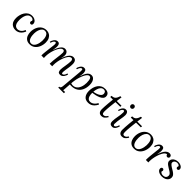

<svg xmlns="http://www.w3.org/2000/svg" viewBox="411 -2510 4548 4548"><g transform="rotate(45 2685.0 -236.0)"><path d="M278 -511Q321 -511 355 -495.5Q389 -480 408.5 -453.5Q428 -427 428 -394Q428 -372 417 -358.5Q406 -345 386 -345Q362 -344 352.5 -359Q343 -374 343 -385Q343 -394 345.5 -404Q348 -414 356 -423Q351 -451 328.5 -463.5Q306 -476 277 -476Q234 -476 205 -453Q176 -430 159 -393Q142 -356 134.5 -313.5Q127 -271 127 -231Q127 -161 142.5 -118.5Q158 -76 186 -57Q214 -38 249 -38Q275 -38 303 -49.5Q331 -61 357 -88.5Q383 -116 402 -164L437 -147Q412 -89 379 -54.5Q346 -20 308.5 -4.5Q271 11 232 11Q144 11 91.5 -42.5Q39 -96 39 -208Q39 -257 53 -310Q67 -363 96 -408.5Q125 -454 170.5 -482.5Q216 -511 278 -511Z M759 -511Q813 -511 856 -485.5Q899 -460 924 -411Q949 -362 949 -292Q949 -212 920 -142.5Q891 -73 836.5 -31Q782 11 704 11Q638 11 595.5 -19Q553 -49 532.5 -100Q512 -151 512 -213Q512 -294 541.5 -362Q571 -430 626.5 -470.5Q682 -511 759 -511ZM744 -474Q700 -475 668 -444.5Q636 -414 618.5 -362Q601 -310 600 -246Q599 -212 604 -174Q609 -136 621.5 -103Q634 -70 656.5 -49Q679 -28 713 -27Q753 -26 781 -48.5Q809 -71 826 -107Q843 -143 851.5 -184Q860 -225 861 -261Q862 -296 857.5 -333Q853 -370 840 -402Q827 -434 804 -453.5Q781 -473 744 -474Z M1727 11Q1680 11 1663.5 -14Q1647 -39 1647 -85Q1647 -113 1652.5 -151Q1658 -189 1665 -232Q1672 -275 1677.5 -319Q1683 -363 1683 -403Q1683 -415 1679 -429Q1675 -443 1665 -453.5Q1655 -464 1635 -464Q1607 -464 1580 -438Q1553 -412 1530 -368Q1507 -324 1489.5 -270.5Q1472 -217 1462 -160.5Q1452 -104 1452 -53Q1452 -38 1452.5 -25.5Q1453 -13 1454 0H1370Q1369 -7 1369 -12.5Q1369 -18 1369 -26Q1369 -64 1374.5 -116Q1380 -168 1387.5 -223Q1395 -278 1400.5 -327Q1406 -376 1405 -407Q1404 -424 1395 -444Q1386 -464 1357 -464Q1329 -464 1302.5 -438Q1276 -412 1253 -368Q1230 -324 1212 -270.5Q1194 -217 1184 -160.5Q1174 -104 1174 -53Q1174 -38 1174.5 -25.5Q1175 -13 1176 0H1092Q1091 -7 1091 -12.5Q1091 -18 1091 -26Q1091 -43 1092.5 -65.5Q1094 -88 1098.5 -125.5Q1103 -163 1110 -226Q1117 -285 1121 -318Q1125 -351 1127 -368.5Q1129 -386 1129.5 -395.5Q1130 -405 1130 -416Q1130 -434 1125 -447.5Q1120 -461 1103 -461Q1087 -461 1066 -439Q1045 -417 1030 -364L1002 -370Q1005 -388 1014.5 -411.5Q1024 -435 1040 -458Q1056 -481 1079 -496Q1102 -511 1132 -511Q1165 -511 1181 -494.5Q1197 -478 1202.5 -451.5Q1208 -425 1206 -394Q1205 -366 1200 -337.5Q1195 -309 1191 -288H1194Q1226 -379 1257.5 -427Q1289 -475 1319.5 -493Q1350 -511 1377 -511Q1417 -511 1440.5 -492.5Q1464 -474 1474 -448Q1484 -422 1484 -397Q1484 -369 1480 -349Q1476 -329 1467 -291H1470Q1503 -382 1535.5 -429.5Q1568 -477 1599 -494Q1630 -511 1657 -511Q1697 -511 1720 -493Q1743 -475 1752.5 -445.5Q1762 -416 1762 -381Q1762 -326 1754 -268.5Q1746 -211 1737.5 -162.5Q1729 -114 1729 -85Q1729 -67 1733.5 -53Q1738 -39 1756 -39Q1773 -39 1794 -60.5Q1815 -82 1830 -136L1858 -129Q1855 -112 1845 -88Q1835 -64 1819 -41.5Q1803 -19 1780 -4Q1757 11 1727 11Z M1912 255V225Q1940 225 1951.5 206Q1963 187 1966.5 155.5Q1970 124 1973 85Q1980 -1 1987.5 -81.5Q1995 -162 2001.5 -228.5Q2008 -295 2012 -342Q2016 -389 2016 -408Q2016 -428 2012.5 -444.5Q2009 -461 1989 -461Q1973 -461 1952.5 -439Q1932 -417 1917 -364L1888 -370Q1891 -388 1900.5 -411.5Q1910 -435 1926 -458Q1942 -481 1965 -496Q1988 -511 2018 -511Q2063 -511 2078.5 -479.5Q2094 -448 2094 -406Q2094 -376 2089.5 -345.5Q2085 -315 2080 -292H2083Q2111 -384 2140.5 -431Q2170 -478 2201 -494.5Q2232 -511 2261 -511Q2307 -511 2337 -484.5Q2367 -458 2381.5 -414Q2396 -370 2396 -317Q2396 -220 2362.5 -146Q2329 -72 2263.5 -30.5Q2198 11 2101 11Q2088 11 2076.5 10Q2065 9 2054 8Q2049 84 2046.5 125.5Q2044 167 2042.5 186.5Q2041 206 2038 217Q2054 216 2069.5 215.5Q2085 215 2101 214V255ZM2118 -23Q2160 -23 2192 -40Q2224 -57 2246.5 -85.5Q2269 -114 2283 -150Q2297 -186 2303.5 -224.5Q2310 -263 2310 -299Q2310 -345 2304 -382.5Q2298 -420 2283 -442Q2268 -464 2240 -464Q2213 -464 2186 -435Q2159 -406 2136 -357.5Q2113 -309 2095 -250Q2077 -191 2068 -130Q2064 -108 2061.5 -84.5Q2059 -61 2057 -35Q2073 -30 2087.5 -26.5Q2102 -23 2118 -23Z M2723 -511Q2759 -511 2791 -500Q2823 -489 2843 -464Q2863 -439 2863 -396Q2863 -355 2835 -325Q2807 -295 2762 -275.5Q2717 -256 2666 -244Q2615 -232 2568 -227Q2568 -165 2580.5 -123Q2593 -81 2618 -60Q2643 -39 2682 -39Q2711 -39 2740.5 -52Q2770 -65 2797 -91.5Q2824 -118 2846 -160L2879 -141Q2851 -89 2819 -55Q2787 -21 2749 -5Q2711 11 2665 11Q2570 11 2525 -48.5Q2480 -108 2480 -205Q2480 -263 2495 -318Q2510 -373 2540 -416.5Q2570 -460 2616 -485.5Q2662 -511 2723 -511ZM2709 -477Q2663 -477 2633.5 -446Q2604 -415 2588.5 -366Q2573 -317 2569 -263Q2622 -270 2670 -288Q2718 -306 2749 -334.5Q2780 -363 2780 -401Q2780 -433 2762.5 -455Q2745 -477 2709 -477Z M3135 -641 3117 -500H3276L3273 -462L3113 -460Q3109 -418 3103.5 -373.5Q3098 -329 3094 -285Q3090 -241 3087 -200.5Q3084 -160 3084 -127Q3084 -108 3086.5 -87.5Q3089 -67 3099 -53.5Q3109 -40 3131 -40Q3141 -40 3155.5 -44Q3170 -48 3188 -63Q3206 -78 3225 -110L3251 -93Q3222 -42 3188.5 -15.5Q3155 11 3107 11Q3068 11 3045.5 -5.5Q3023 -22 3013 -49Q3003 -76 3003 -107Q3003 -145 3006 -199.5Q3009 -254 3015 -320.5Q3021 -387 3029 -459L2940 -458L2943 -500Q3012 -500 3045 -537Q3078 -574 3097 -641Z M3415 -511Q3457 -511 3478 -482.5Q3499 -454 3499 -407Q3499 -377 3493.5 -338.5Q3488 -300 3480 -256Q3472 -212 3466.5 -167.5Q3461 -123 3461 -81Q3461 -61 3468.5 -50Q3476 -39 3492 -39Q3509 -39 3529.5 -61Q3550 -83 3565 -136L3593 -130Q3589 -109 3579.5 -84.5Q3570 -60 3555 -38.5Q3540 -17 3518.5 -3Q3497 11 3469 11Q3423 11 3401 -13Q3379 -37 3379 -83Q3379 -127 3385 -168.5Q3391 -210 3398.5 -250.5Q3406 -291 3412 -332Q3418 -373 3418 -416Q3418 -429 3412.5 -445Q3407 -461 3390 -461Q3374 -461 3353 -439Q3332 -417 3317 -364L3289 -370Q3292 -388 3301 -411.5Q3310 -435 3325.5 -458Q3341 -481 3363 -496Q3385 -511 3415 -511ZM3472 -727Q3495 -727 3510 -711.5Q3525 -696 3525 -670Q3525 -645 3509 -629.5Q3493 -614 3471 -614Q3449 -614 3433.5 -629.5Q3418 -645 3418 -670Q3418 -696 3434 -711.5Q3450 -727 3472 -727Z M3823 -641 3805 -500H3964L3961 -462L3801 -460Q3797 -418 3791.5 -373.5Q3786 -329 3782 -285Q3778 -241 3775 -200.5Q3772 -160 3772 -127Q3772 -108 3774.5 -87.5Q3777 -67 3787 -53.5Q3797 -40 3819 -40Q3829 -40 3843.5 -44Q3858 -48 3876 -63Q3894 -78 3913 -110L3939 -93Q3910 -42 3876.5 -15.5Q3843 11 3795 11Q3756 11 3733.5 -5.5Q3711 -22 3701 -49Q3691 -76 3691 -107Q3691 -145 3694 -199.5Q3697 -254 3703 -320.5Q3709 -387 3717 -459L3628 -458L3631 -500Q3700 -500 3733 -537Q3766 -574 3785 -641Z M4256 -511Q4310 -511 4353 -485.5Q4396 -460 4421 -411Q4446 -362 4446 -292Q4446 -212 4417 -142.5Q4388 -73 4333.5 -31Q4279 11 4201 11Q4135 11 4092.5 -19Q4050 -49 4029.5 -100Q4009 -151 4009 -213Q4009 -294 4038.5 -362Q4068 -430 4123.5 -470.5Q4179 -511 4256 -511ZM4241 -474Q4197 -475 4165 -444.5Q4133 -414 4115.5 -362Q4098 -310 4097 -246Q4096 -212 4101 -174Q4106 -136 4118.5 -103Q4131 -70 4153.5 -49Q4176 -28 4210 -27Q4250 -26 4278 -48.5Q4306 -71 4323 -107Q4340 -143 4348.5 -184Q4357 -225 4358 -261Q4359 -296 4354.5 -333Q4350 -370 4337 -402Q4324 -434 4301 -453.5Q4278 -473 4241 -474Z M4592 0Q4591 -7 4591 -12.5Q4591 -18 4591 -26Q4591 -43 4592 -66.5Q4593 -90 4596.5 -129Q4600 -168 4607 -231Q4614 -296 4618 -329Q4622 -362 4624 -377.5Q4626 -393 4626 -403Q4627 -423 4623.5 -442Q4620 -461 4599 -461Q4583 -461 4562 -439Q4541 -417 4526 -364L4498 -370Q4501 -388 4510.5 -411.5Q4520 -435 4536 -458Q4552 -481 4575 -496Q4598 -511 4628 -511Q4673 -511 4688 -480Q4703 -449 4701 -397Q4700 -375 4695.5 -348.5Q4691 -322 4686 -293H4689Q4718 -380 4749.5 -427Q4781 -474 4813.5 -492.5Q4846 -511 4878 -511Q4908 -511 4928 -495.5Q4948 -480 4948 -453Q4948 -435 4935.5 -420Q4923 -405 4902 -405Q4884 -405 4871 -416Q4858 -427 4856 -447Q4828 -453 4801.5 -429Q4775 -405 4751.5 -360.5Q4728 -316 4710.5 -261Q4693 -206 4683 -149Q4673 -92 4673 -43Q4673 -28 4673.5 -20.5Q4674 -13 4675 0Z M5132 11Q5092 11 5055 -1.5Q5018 -14 4995 -38Q4972 -62 4972 -96Q4972 -118 4984.5 -131.5Q4997 -145 5015 -145Q5035 -145 5045.5 -132Q5056 -119 5056 -103Q5056 -96 5054 -88Q5052 -80 5047 -72Q5055 -50 5079 -38Q5103 -26 5130 -26Q5184 -26 5211 -51Q5238 -76 5238 -121Q5238 -148 5219 -169Q5200 -190 5171 -208.5Q5142 -227 5111 -245Q5082 -263 5055.5 -282Q5029 -301 5012.5 -324Q4996 -347 4996 -376Q4996 -413 5018 -443.5Q5040 -474 5079 -492.5Q5118 -511 5169 -511Q5207 -511 5240.5 -499Q5274 -487 5295.5 -465Q5317 -443 5317 -413Q5317 -392 5305 -379.5Q5293 -367 5275 -367Q5257 -367 5246 -379Q5235 -391 5235 -407Q5235 -415 5237 -422.5Q5239 -430 5244 -438Q5239 -455 5219.5 -466.5Q5200 -478 5166 -478Q5144 -478 5123 -468Q5102 -458 5088 -440.5Q5074 -423 5074 -399Q5074 -380 5085.5 -364Q5097 -348 5116 -334Q5135 -320 5157 -306Q5193 -285 5231 -261.5Q5269 -238 5294.5 -208Q5320 -178 5320 -135Q5320 -93 5296.5 -60Q5273 -27 5230.5 -8Q5188 11 5132 11Z"/></g></svg>

Font: Lora Italic
Style: Italic
Weight: 400
Italic angle: -3°
Designer: Olga Karpushina, Alexei Vanyashin (Cyrillic)
Foundry: Cyreal
Version: Version 2.210; ttfautohint (v1.8.1.43-b0c9)